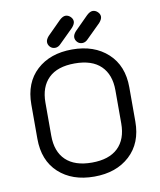

<svg xmlns="http://www.w3.org/2000/svg" viewBox="-89 -871 794 950"><g transform="rotate(-10 308.5 -395.5)"><path d="M411.1 -784.2Q427.7 -799.8 441.4 -799.8Q455.1 -799.8 466.3 -789.1Q477.5 -778.3 477.5 -765.1Q477.5 -752 462.9 -735.4L395.5 -668.9Q380.9 -652.3 364.7 -652.3Q348.6 -652.3 338.9 -663.1Q329.1 -673.8 329.1 -687Q329.1 -700.2 342.8 -715.8ZM274.4 -784.2Q291 -799.8 304.7 -799.8Q318.4 -799.8 329.6 -789.1Q340.8 -778.3 340.8 -765.1Q340.8 -752 326.2 -735.4L258.8 -668.9Q244.1 -652.3 228 -652.3Q211.9 -652.3 202.1 -663.1Q192.4 -673.8 192.4 -687Q192.4 -700.2 206.1 -715.8ZM62.5 -224.6V-396.5Q62.5 -505.9 129.9 -567.9Q197.3 -629.9 308.1 -629.9Q418.9 -629.9 486.8 -567.4Q554.7 -504.9 554.7 -396.5V-224.6Q554.7 -116.2 486.8 -53.7Q418.9 8.8 308.1 8.8Q197.3 8.8 129.9 -53.2Q62.5 -115.2 62.5 -224.6ZM132.8 -393.6V-227.5Q132.8 -147.5 177.7 -104.5Q222.7 -61.5 308.6 -61.5Q394.5 -61.5 439.5 -104.5Q484.4 -147.5 484.4 -227.5V-393.6Q484.4 -472.7 439.9 -516.1Q395.5 -559.6 308.6 -559.6Q221.7 -559.6 177.2 -516.1Q132.8 -472.7 132.8 -393.6Z"/></g></svg>

Font: Jura
Style: DemiBold
Weight: 600
Version: Version 2.5